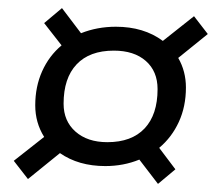

<svg xmlns="http://www.w3.org/2000/svg" viewBox="-20 -582 533 474"><path d="M49 -140 14 -185 89 -244Q67 -279 67 -322Q67 -368 84 -406Q101 -444 132 -470L89 -525L133 -562L180 -500Q220 -516 266 -516Q335 -516 382 -481L459 -542L493 -498L420 -439Q439 -406 439 -366Q439 -319 421.5 -281Q404 -243 373 -217L413 -164L370 -128L324 -188Q285 -172 240 -172Q174 -172 128 -204ZM245 -231Q305 -231 337 -265Q369 -299 369 -362Q369 -406 340 -431.5Q311 -457 261 -457Q201 -457 169 -423Q137 -389 137 -326Q137 -283 166.5 -257Q196 -231 245 -231Z"/></svg>

Font: Platypi ExtraBold
Style: Italic
Weight: 800
Italic angle: -13°
Designer: David Sargent
Foundry: Bolt Cutter Type
Version: Version 1.200; ttfautohint (v1.8.4.7-5d5b)